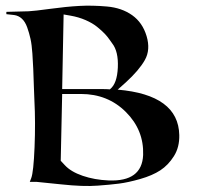

<svg xmlns="http://www.w3.org/2000/svg" viewBox="-20 -654 764 664"><path d="M195 -329 190 -98 204 -83Q225 -60 266 -46Q307 -32 355 -30Q471 -25 475 -118Q478 -204 415.5 -266.5Q353 -329 260 -329ZM387 -344Q597 -326 600 -187Q601 -145 581.5 -114Q562 -83 534.5 -65Q507 -47 465 -35Q423 -23 391.5 -19Q360 -15 318 -12Q269 -8 190.5 -16.5Q112 -25 107 -25H83L88 -38Q96 -59 99.5 -145Q103 -231 99 -306Q98 -324 97 -358.5Q96 -393 95 -415.5Q94 -438 92 -468.5Q90 -499 85.5 -519.5Q81 -540 74 -559.5Q67 -579 55.5 -589.5Q44 -600 29 -602L2 -605V-613L79 -615Q99 -616 154 -623.5Q209 -631 254 -633.5Q299 -636 350 -631.5Q401 -627 437 -601.5Q473 -576 487 -529Q501 -482 481 -446.5Q461 -411 415 -369ZM360 -345 361 -346Q385 -365 387.5 -420.5Q390 -476 368 -504Q367 -505 359.5 -516Q352 -527 342 -537.5Q332 -548 316 -561Q300 -574 276 -584.5Q252 -595 223 -600L200 -604L195 -346H329Q349 -346 360 -345Z"/></svg>

Font: Roman Uncial Modern
Style: Medium
Weight: 500
Version: Version 001.000